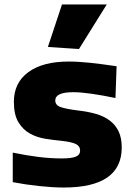

<svg xmlns="http://www.w3.org/2000/svg" viewBox="-20 -827 594 858"><path d="M194 -617 257 -807H457L333 -608ZM265 11Q217 11 155.5 4.5Q94 -2 37 -13V-145Q100 -132 153.5 -125.5Q207 -119 255 -119Q300 -119 319 -127Q338 -135 338 -154Q338 -174 318.5 -183.5Q299 -193 252 -198Q219 -201 182 -207Q145 -213 114 -230Q83 -247 62.5 -280.5Q42 -314 42 -372Q42 -457 106.5 -504.5Q171 -552 287 -552Q310 -552 333 -550.5Q356 -549 381.5 -546.5Q407 -544 436.5 -540Q466 -536 501 -531L496 -389Q438 -401 389.5 -408Q341 -415 307 -415Q227 -415 227 -378Q227 -357 251 -348.5Q275 -340 331 -333Q375 -328 410.5 -317.5Q446 -307 471.5 -287.5Q497 -268 510.5 -239Q524 -210 524 -168Q524 11 265 11Z"/></svg>

Font: Encode Sans Normal
Style: ExtraBold
Weight: 800
Designer: Pablo Impallari, Andres Torresi
Foundry: Pablo Impallari, Andres Torresi
Version: Version 1.000; ttfautohint (v1.00) -l 8 -r 50 -G 200 -x 14 -